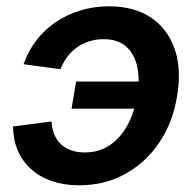

<svg xmlns="http://www.w3.org/2000/svg" viewBox="-20 -564 609 596"><path d="M226.1 11.2Q179.2 11.2 141.4 -1.7Q103.5 -14.6 76.7 -38.8Q49.8 -63 35.4 -96.4Q21 -129.9 20.5 -171.4L140.1 -187Q141.1 -165.5 148.2 -147.7Q155.3 -129.9 168.2 -117.2Q181.2 -104.5 200 -97.7Q218.8 -90.8 243.2 -90.8Q287.6 -90.8 321 -113.5Q354.5 -136.2 376 -176Q397.5 -215.8 405.8 -266.1Q414.6 -316.9 406 -356.7Q397.5 -396.5 371.6 -419.4Q345.7 -442.4 301.3 -442.4Q277.3 -442.4 256.3 -435.5Q235.4 -428.7 218.3 -416.5Q201.2 -404.3 188.5 -387Q175.8 -369.6 167.5 -349.1L53.2 -364.7Q67.4 -405.8 92.8 -438.7Q118.2 -471.7 153.1 -495.4Q188 -519 229.7 -531.7Q271.5 -544.4 317.9 -544.4Q396.5 -544.4 448.5 -509.5Q500.5 -474.6 522.2 -411.9Q543.9 -349.1 529.8 -266.1Q516.6 -183.6 474.1 -121.1Q431.6 -58.6 368.2 -23.7Q304.7 11.2 226.1 11.2ZM410.6 -226.6H202.1L216.3 -311H424.8Z"/></svg>

Font: Inter 20pt SemiBold
Style: Italic
Weight: 600
Italic angle: -9.3988°
Version: Version 4.001;git-66647c0bb